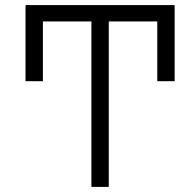

<svg xmlns="http://www.w3.org/2000/svg" viewBox="-20 -732 764 752"><path d="M338 0V-648H148V-414H80V-712H664V-414H596V-648H406V0Z"/></svg>

Font: Old Standard TT
Style: Regular
Weight: 400
Designer: Alexey Kryukov <alexios@thessalonica.org.ru>
Version: Version 2.2